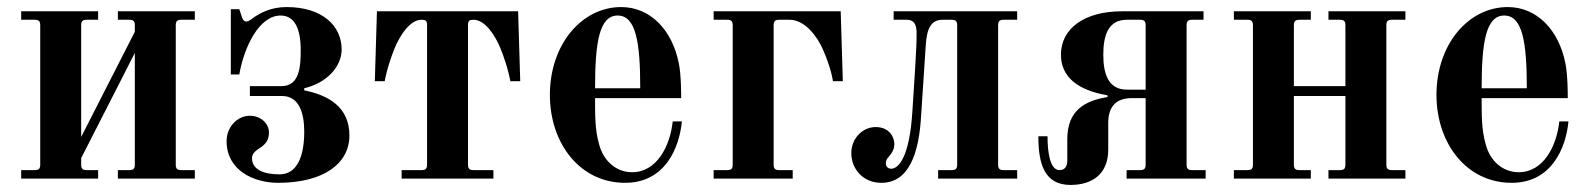

<svg xmlns="http://www.w3.org/2000/svg" viewBox="-20 -506 4514 544"><path d="M40 0H258V-24H226C214 -24 210 -28 210 -40V-58L362 -356V-40C362 -28 358 -24 346 -24H314V0H532V-24H494C482 -24 478 -28 478 -40V-434C478 -446 482 -450 494 -450H532V-474H314V-450H346C358 -450 362 -446 362 -434V-416L210 -118V-434C210 -446 214 -450 226 -450H258V-474H40V-450H78C90 -450 94 -446 94 -434V-40C94 -28 90 -24 78 -24H40Z M622 -106C622 -24 698 12 768 12C896 12 970 -42 970 -122C970 -202 912 -236 842 -250V-256C903 -270 948 -315 948 -366C948 -433 893 -486 792 -486C746 -486 715 -468 697 -455C689 -449 683 -445 678 -445C672 -445 668 -450 666 -456L658 -480H634V-295H658C672 -375 715 -462 775 -462C813 -462 832 -428 832 -364C832 -321 830 -262 778 -262H688V-234H779C829 -234 842 -183 842 -133C842 -56 818 -12 772 -12C730 -12 694 -24 694 -58C694 -70 703 -78 715 -86C736 -99 742 -112 742 -131C742 -155 720 -178 688 -178C652 -178 622 -146 622 -106Z M1042 -276H1070C1070 -276 1076 -314 1098 -369C1113 -406 1142 -450 1174 -450C1186 -450 1190 -448 1190 -434V-40C1190 -28 1186 -24 1174 -24H1118V0H1378V-24H1322C1310 -24 1306 -28 1306 -40V-434C1306 -448 1310 -450 1322 -450C1354 -450 1383 -406 1398 -369C1420 -314 1426 -276 1426 -276H1454L1448 -474H1048Z M1538 -237C1538 -100 1623 12 1751 12C1865 12 1905 -88 1912 -162H1886C1879 -94 1842 -18 1771 -18C1726 -18 1689 -50 1677 -99C1666 -138 1666 -177 1666 -228H1910C1910 -240 1910 -296 1903 -328C1884 -422 1822 -486 1740 -486C1629 -486 1538 -381 1538 -237ZM1666 -256C1666 -386 1678 -462 1730 -462C1782 -462 1794 -386 1794 -256Z M2002 0H2226V-24H2188C2176 -24 2172 -28 2172 -40V-434C2172 -446 2176 -450 2188 -450H2217C2261 -450 2296 -402 2312 -365C2336 -310 2340 -276 2340 -276H2368L2362 -474H2002V-450H2040C2052 -450 2056 -446 2056 -434V-40C2056 -28 2052 -24 2040 -24H2002Z M2392 -72C2392 -29 2424 12 2477 12C2554 12 2584 -68 2590 -181L2603 -378C2606 -424 2617 -450 2651 -450H2676C2688 -450 2692 -446 2692 -434V-40C2692 -28 2688 -24 2676 -24H2638V0H2862V-24H2824C2812 -24 2808 -28 2808 -40V-434C2808 -446 2812 -450 2824 -450H2862V-474H2512V-450H2549C2575 -450 2577 -428 2577 -411C2577 -386 2576 -363 2573 -314L2565 -189C2557 -63 2527 -28 2505 -28C2498 -28 2490 -32 2490 -43C2490 -52 2493 -56 2499 -63C2507 -72 2514 -83 2514 -98C2514 -116 2501 -146 2461 -146C2424 -146 2392 -114 2392 -72Z M2922 -120C2922 -42 2939 18 3013 18C3076 18 3120 -14 3120 -82V-158C3120 -199 3138 -228 3187 -228H3226V-40C3226 -28 3222 -24 3210 -24H3172V0H3396V-24H3358C3346 -24 3342 -28 3342 -40V-434C3342 -446 3346 -450 3358 -450H3390V-474H3159C3052 -474 2986 -425 2986 -351C2986 -287 3035 -250 3118 -236V-231C3055 -221 3004 -194 3004 -112V-51C3004 -32 2995 -24 2982 -24C2955 -24 2948 -74 2948 -120ZM3106 -351C3106 -406 3120 -450 3173 -450H3209C3222 -450 3226 -446 3226 -434V-252H3173C3120 -252 3106 -297 3106 -351Z M3476 0H3694V-24H3662C3650 -24 3646 -28 3646 -40V-234H3792V-40C3792 -28 3788 -24 3776 -24H3744V0H3962V-24H3924C3912 -24 3908 -28 3908 -40V-434C3908 -446 3912 -450 3924 -450H3962V-474H3744V-450H3776C3788 -450 3792 -446 3792 -434V-262H3646V-434C3646 -446 3650 -450 3662 -450H3694V-474H3476V-450H3514C3526 -450 3530 -446 3530 -434V-40C3530 -28 3526 -24 3514 -24H3476Z M4050 -237C4050 -100 4135 12 4263 12C4377 12 4417 -88 4424 -162H4398C4391 -94 4354 -18 4283 -18C4238 -18 4201 -50 4189 -99C4178 -138 4178 -177 4178 -228H4422C4422 -240 4422 -296 4415 -328C4396 -422 4334 -486 4252 -486C4141 -486 4050 -381 4050 -237ZM4178 -256C4178 -386 4190 -462 4242 -462C4294 -462 4306 -386 4306 -256Z"/></svg>

Font: Old Standard
Style: Bold
Weight: 700
Designer: Alexey Kryukov <alexios@thessalonica.org.ru>
Version: Version 2.0.2